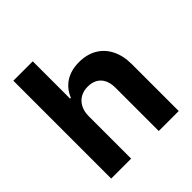

<svg xmlns="http://www.w3.org/2000/svg" viewBox="-190 -844 981 981"><g transform="rotate(-45 300.0 -353.5)"><path d="M201.1 0H56.9V-707H197.2V-437.3H203Q222 -484.7 262.3 -510.9Q302.6 -537.1 361.4 -537.1Q417.1 -537.1 458.5 -513.2Q499.8 -489.3 522.3 -444.4Q544.9 -399.5 544.9 -338V0H400.6V-312.8Q400.6 -345.5 389.3 -369Q378 -392.4 356.4 -404.8Q334.9 -417.1 304.5 -417.1Q273.9 -417.1 250.9 -404.1Q227.9 -391.1 214.5 -366.1Q201.1 -341.2 201.1 -307.3Z"/></g></svg>

Font: WEMIX Pretendard Variable
Style: Regular
Weight: 400
Designer: Base glyphs from Inter by Rasmus Andersson; Hangeul glyphs from Noto Sans CJK(Source Han Sans) by Jang Soo-young and Kan
Foundry: Kil Hyung-jin
Version: Version 1.000;Glyphs 3.2 (3208)